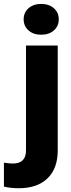

<svg xmlns="http://www.w3.org/2000/svg" viewBox="-77 -765 367 998"><path d="M223.1 -528.3V18.1Q222.7 111.8 169.4 162.6Q116.2 213.4 21 213.4Q-20 213.4 -56.6 205.1V80.6Q-28.3 85 -10.3 85Q58.1 85 58.1 17.1V-528.3ZM45.9 -664.6Q45.9 -699.7 71.3 -722.2Q96.7 -744.6 137.2 -744.6Q177.7 -744.6 203.1 -722.2Q228.5 -699.7 228.5 -664.6Q228.5 -629.4 203.1 -606.9Q177.7 -584.5 137.2 -584.5Q96.7 -584.5 71.3 -606.9Q45.9 -629.4 45.9 -664.6Z"/></svg>

Font: Roboto
Style: Regular
Weight: 900
Designer: Google
Version: Version 2.001171; 2014